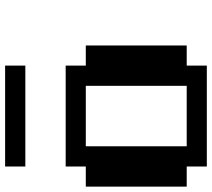

<svg xmlns="http://www.w3.org/2000/svg" viewBox="-58 -750 809 732"><g transform="rotate(-90 346.0 -384.5)"><path d="M384.3 -76.7V-461.4H153.8V-76.7ZM76.7 0V-76.7H0V-461.4H76.7V-538.1H461.4V-461.4H538.1V-76.7H461.4V0ZM76.7 -691.9V-769H461.4V-691.9Z"/></g></svg>

Font: Good Old DOS
Style: Regular
Weight: 400
Designer: Vasily Draigo
Foundry: Vasily Draigo
Version: 1.0